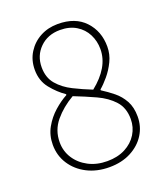

<svg xmlns="http://www.w3.org/2000/svg" viewBox="-125 -738 722 837"><g transform="rotate(-20 236.0 -320.0)"><path d="M240 12Q182 12 137 -11Q92 -34 66 -74Q40 -114 40 -164Q40 -208 60 -243.5Q80 -279 110 -305.5Q140 -332 170 -348V-352Q136 -375 107 -411Q78 -447 78 -498Q78 -543 100 -578Q122 -613 158.5 -632.5Q195 -652 240 -652Q321 -652 365.5 -604.5Q410 -557 410 -486Q410 -450 394.5 -418Q379 -386 357.5 -360.5Q336 -335 318 -320V-316Q345 -299 371 -278Q397 -257 413.5 -227Q430 -197 430 -154Q430 -108 406.5 -70.5Q383 -33 340 -10.5Q297 12 240 12ZM288 -330Q332 -365 355 -404Q378 -443 378 -486Q378 -523 362 -554.5Q346 -586 315 -605Q284 -624 240 -624Q183 -624 146.5 -588Q110 -552 110 -498Q110 -450 136.5 -419Q163 -388 204 -367.5Q245 -347 288 -330ZM240 -16Q288 -16 323.5 -34.5Q359 -53 378.5 -84.5Q398 -116 398 -154Q398 -206 368.5 -238.5Q339 -271 292 -292.5Q245 -314 194 -334Q142 -304 107 -262Q72 -220 72 -164Q72 -123 93.5 -89.5Q115 -56 153 -36Q191 -16 240 -16Z"/></g></svg>

Font: SourceSans3VF
Style: Regular
Weight: 200
Designer: Paul D. Hunt
Foundry: Adobe
Version: Version 3.052;hotconv 1.1.0;makeotfexe 2.6.0